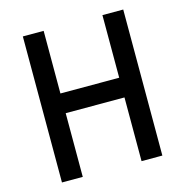

<svg xmlns="http://www.w3.org/2000/svg" viewBox="-115 -908 980 1016"><g transform="rotate(-15 375.0 -400.0)"><path d="M100 -800H214V-457H536V-800H650V0H536V-349H214V0H100Z"/></g></svg>

Font: Martian Mono sWd Rg
Style: Regular
Weight: 400
Width: 6
Monospace: yes
Designer: Roman Shamin
Foundry: Evil Martians
Version: Version 1.000